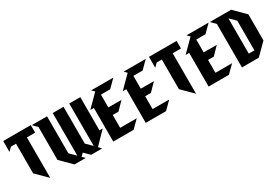

<svg xmlns="http://www.w3.org/2000/svg" viewBox="45 -1794 4170 2922"><g transform="rotate(-30 2130.5 -332.5)"><path d="M24 -566 83 -625H173V-104L364 86V-625H509V-758H24Z M1227 44 1431 -166H1374V-750H1180V-4L1080 -103V-750H890V0L790 -100V-750H522L596 -672V-96L785 93H983L937 47L985 0L1079 93H1272Z M1767 -268 1896 -400 1666 -401V-626H1828L1958 -756H1569L1614 -710L1408 -504H1471V87H1828L1958 -42H1666V-268Z M2337 -268 2466 -400 2236 -401V-626H2398L2528 -756H2139L2184 -710L1978 -504H2041V87H2398L2528 -42H2236V-268Z M2586 -566 2645 -625H2735V-104L2926 86V-625H3071V-758H2586Z M3442 -268 3571 -400 3341 -401V-626H3503L3633 -756H3244L3289 -710L3083 -504H3146V87H3503L3633 -42H3341V-268Z M4025 -41H3926V-661L4025 -562ZM3731 -676V89H4027L4220 -104V-562L4027 -754H3653Z"/></g></svg>

Font: Kidora Gothic
Style: Regular
Weight: 400
Version: Version 001.018